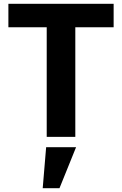

<svg xmlns="http://www.w3.org/2000/svg" viewBox="-20 -718 640 1007"><path d="M375 -575V0H225V-575H24V-698H576V-575ZM222 54H379L292 269H204Z"/></svg>

Font: iA Writer Quattro V
Style: Regular
Weight: 400
Designer: Mike Abbink, Paul van der Laan, Pieter van Rosmalen, Oliver Reichenstein
Foundry: Information Architects Inc.
Version: Version 2.000